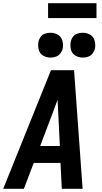

<svg xmlns="http://www.w3.org/2000/svg" viewBox="-34 -1170 630 1190"><path d="M-14 0H114L175 -160H341L349 0H478L425 -735H282ZM215 -265 300 -490Q306 -506 311.5 -521Q317 -536 323 -552Q324 -536 324.5 -521Q325 -506 326 -490L337 -265ZM479 -813Q496 -813 513 -819Q530 -825 541 -840Q552 -855 555 -871Q559 -896 552 -919.5Q545 -943 524.5 -955Q504 -967 479 -967Q462 -967 445 -961.5Q428 -956 417.5 -941Q407 -926 404 -909Q400 -884 406.5 -860.5Q413 -837 434 -825Q455 -813 479 -813ZM279 -813Q296 -813 313 -819Q330 -825 341 -840Q352 -855 355 -871Q359 -896 352 -919.5Q345 -943 324.5 -955Q304 -967 279 -967Q262 -967 245 -961.5Q228 -956 217.5 -941Q207 -926 204 -909Q200 -884 206.5 -860.5Q213 -837 234 -825Q255 -813 279 -813ZM264 -1058H564V-1150H264Z"/></svg>

Font: Iosevka Sparkle
Style: Bold Italic
Weight: 700
Italic angle: -9°
Designer: Belleve Invis
Foundry: Belleve Invis
Version: Version 4.5.0; ttfautohint (v1.8.3)